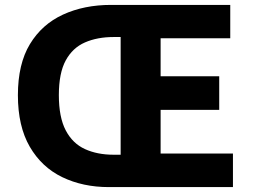

<svg xmlns="http://www.w3.org/2000/svg" viewBox="-20 -763 1030 783"><path d="M424 0Q318 0 234 -40.5Q150 -81 101.5 -164.5Q53 -248 53 -375Q53 -502 102 -583Q151 -664 237 -703.5Q323 -743 433 -743H919V-607H635V-452H874V-315H635V-137H930V0ZM443 -132H472V-612H443Q377 -612 326.5 -590Q276 -568 248 -516.5Q220 -465 220 -375Q220 -285 248 -231.5Q276 -178 326.5 -155Q377 -132 443 -132Z"/></svg>

Font: Noto Sans JP Thin ExtraBold
Style: Regular
Weight: 800
Version: Version 2.004-H2;hotconv 1.0.118;makeotfexe 2.5.65603